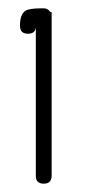

<svg xmlns="http://www.w3.org/2000/svg" viewBox="-20 -794 208 461"><path d="M104 -765V-372Q104 -353 85 -353Q66 -353 66 -372V-729Q65 -713 47 -713Q28 -713 28 -732Q28 -760 41 -768Q49 -774 80 -774H85Q95 -774 101 -765Z"/></svg>

Font: Aaram
Style: Regular
Weight: 400
Designer: Tharique Azeez
Foundry: Tharique Azeez
Version: Version 1.7